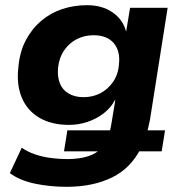

<svg xmlns="http://www.w3.org/2000/svg" viewBox="-20 -531 698 741"><path d="M237 190Q172 190 113.5 177.5Q55 165 18 137L64 39Q86 55 116 65Q146 75 178.5 79Q211 83 239 83Q285 83 318.5 72.5Q352 62 374 39L385 53H227L240 -28H414L401 -15Q404 -23 405.5 -31Q407 -39 409 -48L425 -144H423Q408 -115 380 -93.5Q352 -72 317.5 -60.5Q283 -49 247 -49Q179 -49 132 -76.5Q85 -104 64 -154.5Q43 -205 51 -272Q56 -331 79.5 -375.5Q103 -420 139 -450.5Q175 -481 220 -496Q265 -511 316 -511Q374 -511 414 -483.5Q454 -456 466 -411L467 -410L482 -501H627L559 -70Q556 -55 552 -38Q548 -21 544 -9L535 -28H617L604 53H506L525 38Q487 117 413 153.5Q339 190 237 190ZM302 -156Q338 -156 367 -171Q396 -186 416 -214.5Q436 -243 439 -282Q445 -334 419 -364.5Q393 -395 341 -395Q306 -395 276.5 -380Q247 -365 227.5 -336.5Q208 -308 204 -269Q201 -235 211 -209.5Q221 -184 245 -170Q269 -156 302 -156Z"/></svg>

Font: Nunito Sans 8pt ExtraBold
Style: Italic
Weight: 800
Italic angle: -9°
Version: Version 3.101;gftools[0.9.27]